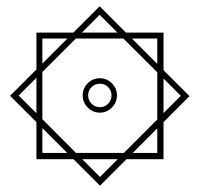

<svg xmlns="http://www.w3.org/2000/svg" viewBox="-20 -465 626 602"><path d="M293.5 117.2 210.4 34.2H94.2V-82L11.7 -164.6L94.2 -247.1V-362.8H210L292.5 -445.3L375 -362.8H492.7V-245.1L574.2 -163.6L492.7 -82V34.2H376.5ZM218.3 14.6H368.2L473.1 -90.3V-238.3L366.7 -344.2H217.8L112.8 -239.3V-91.3ZM293 -111.8Q271 -111.8 255.1 -127.7Q239.3 -143.6 239.3 -166Q239.3 -188 255.1 -203.9Q271 -219.7 293 -219.7Q314.9 -219.7 330.8 -203.9Q346.7 -188 346.7 -166Q346.7 -143.6 330.8 -127.7Q314.9 -111.8 293 -111.8ZM293 -128.9Q308.6 -128.9 319.1 -139.9Q329.6 -150.9 329.6 -166Q329.6 -181.2 319.1 -191.9Q308.6 -202.6 293 -202.6Q277.8 -202.6 267.1 -191.9Q256.3 -181.2 256.3 -166Q256.3 -150.9 267.1 -139.9Q277.8 -128.9 293 -128.9ZM393.6 -344.2 473.1 -264.6V-344.2ZM236.8 -362.8H348.1L292.5 -418.5ZM94.2 -109.9V-221.2L38.6 -165.5ZM112.8 -265.6 191.4 -344.2H112.8ZM293.5 89.8 349.1 34.2H237.8ZM112.8 14.6H190.9L112.8 -63.5ZM473.1 -62.5 396 14.6H473.1ZM492.7 -218.8V-110.4L546.9 -164.6Z"/></svg>

Font: CaskaydiaMono NF
Style: Bold
Weight: 700
Designer: Aaron Bell
Foundry: Saja Typeworks
Version: Version 2111.001; ttfautohint (v1.8.4);Nerd Fonts 3.1.1